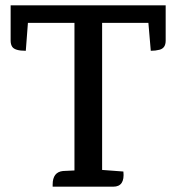

<svg xmlns="http://www.w3.org/2000/svg" viewBox="-20 -702 663 722"><path d="M20 -682H603V-549Q603 -521 580 -515Q565 -511 547 -511L538 -616H364V-63L444 -57Q450 0 406 0H178V-8Q178 -55 217 -59L260 -61V-616H85L77 -511Q36 -511 26 -526Q20 -535 20 -549Z"/></svg>

Font: Karma SemiBold
Style: Regular
Weight: 600
Designer: Joana Correia
Foundry: Indian Type Foundry
Version: Version 1.202;PS 1.0;hotconv 1.0.78;makeotf.lib2.5.61930; tt